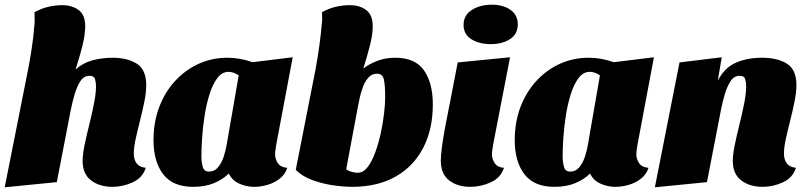

<svg xmlns="http://www.w3.org/2000/svg" viewBox="-31 -776 3436 818"><path d="M448 20Q393 20 357 -7.5Q321 -35 321 -90Q321 -118 329.5 -159Q338 -200 349.5 -246Q361 -292 369.5 -335Q378 -378 378 -409Q378 -424 374 -438.5Q370 -453 350 -453Q326 -453 311 -429.5Q296 -406 286.5 -373Q277 -340 271 -310L211 0L-11 22L80 -436Q93 -498 102.5 -558.5Q112 -619 116 -674Q117 -687 116.5 -699.5Q116 -712 116 -724Q147 -741 177 -747.5Q207 -754 233 -754Q277 -754 305 -732.5Q333 -711 332 -661Q331 -625 321 -584Q311 -543 291 -480Q322 -508 363 -519Q404 -530 449 -530Q512 -530 552 -504.5Q592 -479 592 -413Q592 -382 584 -342.5Q576 -303 565.5 -262Q555 -221 547 -184.5Q539 -148 539 -122Q539 -96 551 -80Q563 -64 590 -61Q577 -19 535 0.5Q493 20 448 20Z M792 20Q705 20 664 -34Q623 -88 623 -179Q623 -255 647 -319Q671 -383 714.5 -430.5Q758 -478 815 -504Q872 -530 938 -530Q991 -530 1045 -511L1216 -532L1146 -160Q1145 -152 1143 -140Q1141 -128 1141 -118Q1141 -98 1153 -80.5Q1165 -63 1193 -61Q1184 -33 1161 -15Q1138 3 1109 11.5Q1080 20 1052 20Q1018 20 987.5 6Q957 -8 944 -37Q918 -11 880 4.5Q842 20 792 20ZM859 -45Q883 -45 898.5 -64Q914 -83 922.5 -110Q931 -137 935 -161L986 -455Q974 -463 963 -466.5Q952 -470 943 -470Q915 -470 895 -443.5Q875 -417 861.5 -374Q848 -331 840.5 -282Q833 -233 830 -187Q827 -141 827 -109Q827 -87 832.5 -66Q838 -45 859 -45Z M1469 20Q1434 20 1388.5 13.5Q1343 7 1300.5 -8.5Q1258 -24 1229 -52L1314 -484Q1332 -583 1340 -674Q1342 -687 1341.5 -699.5Q1341 -712 1341 -724Q1371 -741 1401.5 -747.5Q1432 -754 1458 -754Q1502 -754 1529.5 -733Q1557 -712 1557 -663Q1557 -629 1545.5 -584Q1534 -539 1517 -484Q1541 -503 1576 -516.5Q1611 -530 1653 -530Q1738 -530 1775.5 -476Q1813 -422 1813 -331Q1813 -226 1772.5 -147Q1732 -68 1655 -24Q1578 20 1469 20ZM1493 -40Q1517 -40 1535.5 -64.5Q1554 -89 1568 -127.5Q1582 -166 1591.5 -210Q1601 -254 1605.5 -294.5Q1610 -335 1610 -362Q1610 -412 1604.5 -437Q1599 -462 1575 -462Q1554 -462 1539.5 -446.5Q1525 -431 1516 -407.5Q1507 -384 1501.5 -359.5Q1496 -335 1493 -317L1444 -55Q1454 -47 1468.5 -43.5Q1483 -40 1493 -40Z M2060 -588Q2010 -588 1977 -609Q1944 -630 1944 -670Q1944 -711 1979 -733.5Q2014 -756 2064 -756Q2113 -756 2144 -734Q2175 -712 2175 -672Q2175 -631 2142 -609.5Q2109 -588 2060 -588ZM1972 20Q1918 20 1882.5 -7.5Q1847 -35 1847 -92Q1847 -113 1851.5 -147.5Q1856 -182 1863 -220.5Q1870 -259 1877 -293.5Q1884 -328 1888 -349L1919 -510L2142 -532L2070 -160Q2069 -152 2067 -140.5Q2065 -129 2065 -118Q2065 -98 2077 -80.5Q2089 -63 2116 -61Q2103 -19 2060.5 0.5Q2018 20 1972 20Z M2331 20Q2244 20 2203 -34Q2162 -88 2162 -179Q2162 -255 2186 -319Q2210 -383 2253.5 -430.5Q2297 -478 2354 -504Q2411 -530 2477 -530Q2530 -530 2584 -511L2755 -532L2685 -160Q2684 -152 2682 -140Q2680 -128 2680 -118Q2680 -98 2692 -80.5Q2704 -63 2732 -61Q2723 -33 2700 -15Q2677 3 2648 11.5Q2619 20 2591 20Q2557 20 2526.5 6Q2496 -8 2483 -37Q2457 -11 2419 4.5Q2381 20 2331 20ZM2398 -45Q2422 -45 2437.5 -64Q2453 -83 2461.5 -110Q2470 -137 2474 -161L2525 -455Q2513 -463 2502 -466.5Q2491 -470 2482 -470Q2454 -470 2434 -443.5Q2414 -417 2400.5 -374Q2387 -331 2379.5 -282Q2372 -233 2369 -187Q2366 -141 2366 -109Q2366 -87 2371.5 -66Q2377 -45 2398 -45Z M3218 20Q3163 20 3127 -7.5Q3091 -35 3091 -90Q3091 -118 3099.5 -159Q3108 -200 3119.5 -246Q3131 -292 3139.5 -335Q3148 -378 3148 -409Q3148 -424 3144 -438.5Q3140 -453 3120 -453Q3096 -453 3081 -429.5Q3066 -406 3056.5 -373Q3047 -340 3041 -310L2981 0L2759 22L2864 -510L3044 -532L3027 -432Q3055 -487 3103.5 -508.5Q3152 -530 3215 -530Q3282 -530 3322 -504.5Q3362 -479 3362 -414Q3362 -383 3354 -343Q3346 -303 3335.5 -262Q3325 -221 3317 -184.5Q3309 -148 3309 -122Q3309 -96 3321 -80Q3333 -64 3360 -61Q3347 -19 3305 0.5Q3263 20 3218 20Z"/></svg>

Font: Sansita Swashed Black
Style: Regular
Weight: 900
Designer: Pablo Cosgaya
Foundry: Omnibus-Type
Version: Version 1.003; ttfautohint (v1.8.3)